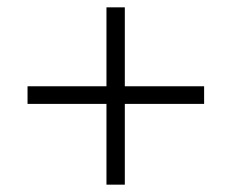

<svg xmlns="http://www.w3.org/2000/svg" viewBox="-20 -545 631 523"><path d="M320 -262V-42H270V-262H55V-310H270V-525H320V-310H536V-262Z"/></svg>

Font: Mach ExtraLight
Style: Regular
Weight: 250
Version: Version 1.002